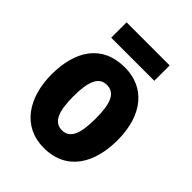

<svg xmlns="http://www.w3.org/2000/svg" viewBox="-209 -834 955 955"><g transform="rotate(45 268.5 -356.5)"><path d="M420 -723H117V-615H420ZM500 -276C500 -458 407 -559 270 -559C111 -559 36 -444 36 -276C36 -115 116 10 267 10C430 10 500 -118 500 -276ZM190 -275C190 -383 213 -434 268 -434C325 -434 347 -383 347 -276C347 -168 325 -116 269 -116C213 -116 190 -169 190 -275Z"/></g></svg>

Font: Noto Sans Sinhala UI Condensed ExtraBold
Style: Regular
Weight: 800
Width: 3
Designer: Jelle Bosma - Monotype Design Team
Foundry: Monotype Imaging Inc.
Version: Version 2.006